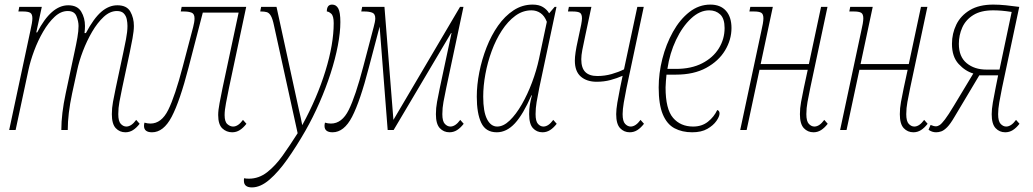

<svg xmlns="http://www.w3.org/2000/svg" viewBox="-20 -566 4498 836"><path d="M526 10Q501 10 484 -8Q467 -26 467 -69Q467 -96 472 -122.5Q477 -149 484 -183L517 -338Q522 -361 528.5 -394.5Q535 -428 535 -453Q535 -467 532 -482Q529 -497 519 -507.5Q509 -518 489 -518Q459 -518 431.5 -492.5Q404 -467 381 -427.5Q358 -388 341 -343.5Q324 -299 316 -260L294 -159Q275 -70 275 0H247Q247 -70 266 -159L305 -342Q312 -374 317 -402.5Q322 -431 322 -453Q322 -473 313 -495.5Q304 -518 275 -518Q245 -518 218 -493Q191 -468 168 -428.5Q145 -389 128.5 -344.5Q112 -300 104 -262L48 0H20L112 -431Q121 -470 121 -486Q121 -505 111.5 -510.5Q102 -516 80 -516H60L64 -536H162L138 -425H142Q203 -543 277 -543Q317 -543 333.5 -515.5Q350 -488 350 -453Q350 -446 349.5 -438Q349 -430 348 -422H354Q388 -486 421 -514.5Q454 -543 491 -543Q532 -543 547.5 -515.5Q563 -488 563 -453Q563 -432 557 -399Q551 -366 545 -338L512 -183Q505 -149 500 -122.5Q495 -96 495 -69Q495 -38 506 -26.5Q517 -15 530 -15Q552 -15 573 -44L588 -27Q574 -9 559 0.5Q544 10 526 10Z M642 10Q607 10 607 -18Q607 -24 609 -32Q622 -28 635 -28Q683 -28 712.5 -87.5Q742 -147 776 -277L821 -448Q827 -471 827 -486Q827 -506 814 -511Q801 -516 781 -516H767L771 -536H1052L977 -183Q970 -148 964 -117Q958 -86 958 -65Q958 -36 970 -25.5Q982 -15 995 -15Q1017 -15 1038 -44L1053 -27Q1039 -9 1024 0.5Q1009 10 991 10Q966 10 948 -7Q930 -24 930 -65Q930 -86 936 -117Q942 -148 949 -183L1019 -511H863L801 -272Q763 -125 727.5 -57.5Q692 10 642 10Z M1077 250Q1042 250 1042 221Q1042 219 1042 216Q1042 213 1043 210Q1047 211 1052 211.5Q1057 212 1064 212Q1107 212 1143 184Q1179 156 1211 111Q1243 66 1276 14L1173 -455Q1167 -484 1159.5 -497Q1152 -510 1142 -513Q1132 -516 1117 -516H1113L1117 -536H1184L1282 -86Q1286 -70 1289.5 -53.5Q1293 -37 1296 -21Q1361 -140 1397 -257Q1433 -374 1433 -465Q1433 -497 1422 -506.5Q1411 -516 1403 -516Q1403 -546 1426 -546Q1444 -546 1453 -529Q1462 -512 1462 -470Q1462 -425 1451 -367.5Q1440 -310 1419.5 -246.5Q1399 -183 1371 -119Q1343 -55 1310 3Q1271 71 1231.5 127Q1192 183 1153 216.5Q1114 250 1077 250Z M1428 10Q1393 10 1393 -18Q1393 -24 1395 -32Q1408 -28 1421 -28Q1469 -28 1498.5 -87.5Q1528 -147 1562 -277L1607 -448Q1610 -459 1612 -469Q1614 -479 1614 -486Q1614 -506 1600.5 -511Q1587 -516 1567 -516H1553L1557 -536H1654L1693 -44L1983 -536H1998L1923 -183Q1916 -149 1911 -122.5Q1906 -96 1906 -69Q1906 -38 1917 -26.5Q1928 -15 1941 -15Q1963 -15 1984 -44L1999 -27Q1985 -9 1970 0.5Q1955 10 1937 10Q1912 10 1895 -8Q1878 -26 1878 -69Q1878 -96 1883 -122.5Q1888 -149 1895 -183L1946 -422H1944L1694 0H1668L1633 -450L1586 -272Q1548 -125 1513 -57.5Q1478 10 1428 10Z M2143 10Q2095 10 2075.5 -31Q2056 -72 2056 -145Q2056 -196 2067 -251.5Q2078 -307 2098.5 -359.5Q2119 -412 2148.5 -454Q2178 -496 2216 -521Q2254 -546 2299 -546Q2327 -546 2344.5 -535Q2362 -524 2371 -508L2395 -536H2403L2328 -183Q2321 -148 2316.5 -121.5Q2312 -95 2312 -69Q2312 -38 2322.5 -26.5Q2333 -15 2346 -15Q2368 -15 2389 -44L2404 -27Q2390 -9 2375 0.5Q2360 10 2342 10Q2317 10 2300.5 -8Q2284 -26 2284 -69Q2284 -92 2287 -109.5Q2290 -127 2296 -151H2294Q2258 -68 2222 -29Q2186 10 2143 10ZM2145 -15Q2172 -15 2199.5 -41.5Q2227 -68 2252 -111.5Q2277 -155 2296.5 -207Q2316 -259 2327 -310L2361 -471Q2351 -497 2333.5 -509Q2316 -521 2294 -521Q2256 -521 2223.5 -497Q2191 -473 2165 -433Q2139 -393 2121 -344Q2103 -295 2093.5 -243.5Q2084 -192 2084 -145Q2084 -80 2100.5 -47.5Q2117 -15 2145 -15Z M2578 -210Q2535 -210 2509 -232.5Q2483 -255 2483 -302Q2483 -332 2496 -390Q2507 -440 2510.5 -458.5Q2514 -477 2514 -486Q2514 -505 2505 -510.5Q2496 -516 2473 -516H2453L2457 -536H2555L2528 -409Q2520 -372 2515.5 -348.5Q2511 -325 2511 -308Q2511 -270 2528.5 -252.5Q2546 -235 2581 -235Q2613 -235 2643 -243.5Q2673 -252 2697 -264L2755 -536H2783L2708 -183Q2701 -149 2696 -119Q2691 -89 2691 -69Q2691 -38 2702 -26.5Q2713 -15 2726 -15Q2748 -15 2769 -44L2784 -27Q2770 -9 2755 0.5Q2740 10 2722 10Q2697 10 2680 -8Q2663 -26 2663 -69Q2663 -89 2668 -119Q2673 -149 2680 -183L2691 -236Q2666 -225 2638 -217.5Q2610 -210 2578 -210Z M2994 10Q2950 10 2917 -7.5Q2884 -25 2866 -68Q2848 -111 2848 -185Q2848 -247 2864 -310Q2880 -373 2910 -427Q2940 -481 2981.5 -513.5Q3023 -546 3073 -546Q3117 -546 3141 -519Q3165 -492 3165 -444Q3165 -393 3137 -346.5Q3109 -300 3055 -270.5Q3001 -241 2923 -241H2882Q2881 -230 2879.5 -213Q2878 -196 2878 -185Q2878 -91 2910.5 -53Q2943 -15 2998 -15Q3036 -15 3062.5 -36Q3089 -57 3103 -87Q3113 -84 3113 -72Q3113 -59 3099.5 -39.5Q3086 -20 3060 -5Q3034 10 2994 10ZM2886 -266H2923Q2990 -266 3037.5 -290.5Q3085 -315 3110 -355.5Q3135 -396 3135 -444Q3135 -485 3116 -503Q3097 -521 3068 -521Q3027 -521 2989 -485.5Q2951 -450 2923.5 -392Q2896 -334 2886 -266Z M3522 10Q3497 10 3480 -8Q3463 -26 3463 -69Q3463 -95 3468 -122Q3473 -149 3480 -183L3497 -262H3287L3231 0H3203L3295 -431Q3299 -448 3301.5 -462.5Q3304 -477 3304 -486Q3304 -505 3294.5 -510.5Q3285 -516 3263 -516H3243L3247 -536H3345L3292 -287H3502L3555 -536H3583L3508 -183Q3501 -149 3496 -122Q3491 -95 3491 -69Q3491 -38 3502 -26.5Q3513 -15 3526 -15Q3548 -15 3569 -44L3584 -27Q3570 -9 3555 0.5Q3540 10 3522 10Z M3957 10Q3932 10 3915 -8Q3898 -26 3898 -69Q3898 -95 3903 -122Q3908 -149 3915 -183L3932 -262H3722L3666 0H3638L3730 -431Q3734 -448 3736.5 -462.5Q3739 -477 3739 -486Q3739 -505 3729.5 -510.5Q3720 -516 3698 -516H3678L3682 -536H3780L3727 -287H3937L3990 -536H4018L3943 -183Q3936 -149 3931 -122Q3926 -95 3926 -69Q3926 -38 3937 -26.5Q3948 -15 3961 -15Q3983 -15 4004 -44L4019 -27Q4005 -9 3990 0.5Q3975 10 3957 10Z M4056 10Q4038 10 4023 -1L4032 -22Q4046 -16 4055 -16Q4063 -16 4071.5 -21.5Q4080 -27 4094.5 -46Q4109 -65 4133 -105L4218 -246Q4183 -256 4154 -287.5Q4125 -319 4125 -375Q4125 -420 4144 -459Q4163 -498 4203 -522Q4243 -546 4305 -546Q4330 -546 4360 -543Q4390 -540 4418 -536L4343 -183Q4336 -149 4331 -120Q4326 -91 4326 -69Q4326 -38 4337 -26.5Q4348 -15 4361 -15Q4383 -15 4404 -44L4419 -27Q4405 -9 4390 0.5Q4375 10 4357 10Q4332 10 4315 -8Q4298 -26 4298 -69Q4298 -90 4303 -119.5Q4308 -149 4315 -183L4326 -238H4244L4136 -57Q4118 -26 4104 -12Q4090 2 4078.5 6Q4067 10 4056 10ZM4275 -263H4332L4385 -514Q4359 -518 4340.5 -519.5Q4322 -521 4304 -521Q4251 -521 4218 -500.5Q4185 -480 4170 -446.5Q4155 -413 4155 -375Q4155 -319 4189 -291Q4223 -263 4275 -263Z"/></svg>

Font: Noto Serif ExtraCondensed Thin
Style: Italic
Weight: 100
Width: 2
Italic angle: -12°
Designer: Monotype Design Team
Foundry: Monotype Imaging Inc.
Version: Version 2.013